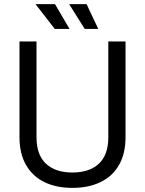

<svg xmlns="http://www.w3.org/2000/svg" viewBox="-20 -902 706 936"><path d="M333 14Q255 14 197 -14Q139 -42 107 -97.5Q75 -153 75 -234V-700H158V-233Q158 -147 204 -104Q250 -61 333 -61Q416 -61 462 -104Q508 -147 508 -233V-700H592V-234Q592 -153 560 -97.5Q528 -42 469.5 -14Q411 14 333 14ZM247 -761 153 -882H248L319 -761ZM393 -761 317 -882H402L459 -761Z"/></svg>

Font: Space Grotesk
Style: Regular
Weight: 400
Designer: Florian Karsten
Foundry: Florian Karsten
Version: Version 2.000